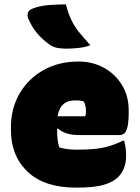

<svg xmlns="http://www.w3.org/2000/svg" viewBox="-20 -846 640 880"><path d="M340 -564Q404 -564 456 -535.5Q508 -507 539 -456.5Q570 -406 570 -339V-336Q570 -287 564 -263.5Q558 -240 548.5 -233.5Q539 -227 528 -227H344Q307 -227 283 -235.5Q259 -244 245 -257L242 -256V-244Q242 -225 244 -206.5Q246 -188 252 -170Q288 -160 330 -160Q375 -160 409.5 -163Q444 -166 476 -175Q508 -184 543 -201H549Q554 -182 556 -166Q558 -150 558 -132Q558 -63 512 -26Q486 -6 444.5 4Q403 14 328 14Q184 14 107 -58.5Q30 -131 30 -251V-261Q30 -349 69.5 -417Q109 -485 179 -524.5Q249 -564 340 -564ZM325 -386Q255 -386 244 -313H371Q374 -322 374 -336Q374 -365 363 -382Q347 -386 325 -386ZM282 -826Q293 -784 307 -754.5Q321 -725 342.5 -698.5Q364 -672 394 -639Q370 -629 338 -626Q306 -623 284 -623Q260 -623 242.5 -626.5Q225 -630 211 -639Q176 -663 151 -692.5Q126 -722 109 -762Q104 -775 108 -787.5Q112 -800 128 -806Q163 -820 205.5 -823Q248 -826 282 -826Z"/></svg>

Font: Recursive Sn Csl St XBk
Style: Regular
Weight: 1000
Version: Version 1.079;hotconv 1.0.112;makeotfexe 2.5.65598; ttfautoh